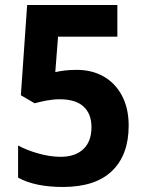

<svg xmlns="http://www.w3.org/2000/svg" viewBox="-20 -734 580 764"><path d="M286 -456Q346 -456 392.5 -429.5Q439 -403 465.5 -353Q492 -303 492 -234Q492 -118 426 -54Q360 10 230 10Q120 10 52 -27V-155Q87 -136 133.5 -123Q180 -110 221 -110Q279 -110 311.5 -140.5Q344 -171 344 -228Q344 -281 312.5 -310Q281 -339 217 -339Q192 -339 165.5 -334Q139 -329 118 -323L63 -355L88 -714H447V-588H211L200 -447Q218 -451 238 -453.5Q258 -456 286 -456Z"/></svg>

Font: Noto Sans Lao SemiCondensed
Style: Bold
Weight: 700
Width: 4
Designer: Monotype Design Team
Foundry: Monotype Imaging Inc.
Version: Version 2.003; ttfautohint (v1.8.4.7-5d5b)